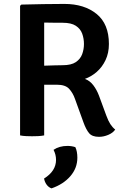

<svg xmlns="http://www.w3.org/2000/svg" viewBox="-20 -708 646 1004"><path d="M549.5 -478Q549.5 -431 532 -394Q514.5 -357 485.8 -332Q457 -307 424 -295.5Q450 -286 468 -262.2Q486 -238.5 497.5 -208L536 -103.5Q546 -76 557 -59Q568 -42 582.5 -30.5Q570.5 -13 546.2 -2.8Q522 7.5 497.5 7.5Q462 7.5 446 -11.5Q430 -30.5 416.5 -68L372 -191Q361 -222.5 341.2 -243.8Q321.5 -265 277.5 -265H211V0Q196 3 178.8 3.8Q161.5 4.5 147.5 4.5Q135 4.5 117.2 3.8Q99.5 3 85 0V-677.5L91.5 -684Q151 -685.5 207 -686.5Q263 -687.5 316.5 -687.5Q420.5 -687.5 485 -635.2Q549.5 -583 549.5 -478ZM211 -590V-364.5Q238.5 -365.5 265.2 -366.2Q292 -367 307.5 -367Q352.5 -367 376.5 -383.2Q400.5 -399.5 409.8 -425Q419 -450.5 419 -478Q419 -506.5 409.8 -532Q400.5 -557.5 376.5 -573.2Q352.5 -589 307.5 -589Q288.5 -589 261.8 -589.2Q235 -589.5 211 -590ZM374 61.5Q384.5 83.5 384.5 116.5Q384.5 171 348 213.2Q311.5 255.5 249.5 277Q234.5 272 224 257.8Q213.5 243.5 210.5 225.5Q273 186.5 273 128Q273 100.5 260 75.5Q290 55 333 55Q355 55 374 61.5Z"/></svg>

Font: Signika Negative SC SemiBold
Style: Regular
Weight: 600
Designer: Anna Giedryś
Foundry: Anna Giedryś
Version: Version 2.000; ttfautohint (v1.8.3) -l 8 -r 50 -G 200 -x 9 -